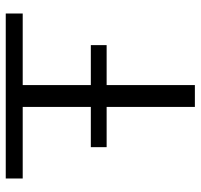

<svg xmlns="http://www.w3.org/2000/svg" viewBox="-35 -663 698 668"><g transform="rotate(-90 314.0 -329.0)"><path d="M276 -307H136V-362H276V-599H27V-658H601V-599H352V-362H491V-307H352V0H276Z"/></g></svg>

Font: QiushuiShotai Bright
Style: Regular
Weight: 400
Designer: Christian Thalmann (Catharsis Fonts)
Version: Version 1.250;